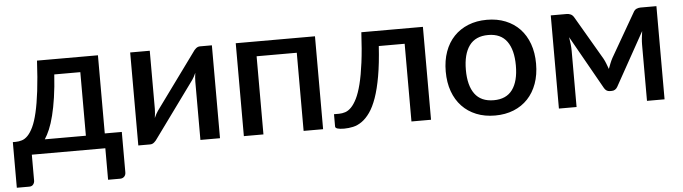

<svg xmlns="http://www.w3.org/2000/svg" viewBox="-45 -697 3737 1050"><g transform="rotate(-5 1823.5 -172.5)"><path d="M411 -77.5V-426.5H268Q263.5 -356.5 255.2 -301Q247 -245.5 236.2 -202.8Q225.5 -160 212.5 -129.2Q199.5 -98.5 185.5 -77.5ZM608.5 -81V140.5Q608.5 155.5 599.8 164.2Q591 173 577.5 173H511V0H107.5V142.5Q107.5 154 100.2 163.5Q93 173 78 173H10V-77.5H25.5Q43 -77.5 60 -82.8Q77 -88 92.5 -104Q108 -120 122 -149.2Q136 -178.5 147.2 -226.5Q158.5 -274.5 167 -344Q175.5 -413.5 180.5 -510H515V-81Z M1140.5 -510V0H1033V-319.5Q1033 -330 1034 -342.5Q1035 -355 1037 -368Q1032 -357 1027.2 -347.8Q1022.5 -338.5 1017 -331L795.5 -26.5Q789.5 -17 779.5 -8.2Q769.5 0.5 757 0.5H692V-510H799.5V-190.5Q799.5 -180 798.2 -167Q797 -154 795 -141Q805 -164 815.5 -179L1037 -483Q1043 -493 1053 -501.5Q1063 -510 1075.5 -510Z M1706.5 0H1599.5V-429H1379V0H1271.5V-510H1706.5Z M2299 0H2191.5V-426.5H2049.5Q2043.5 -331 2031.2 -261.8Q2019 -192.5 2002 -144.5Q1985 -96.5 1964 -66.8Q1943 -37 1919.5 -20.5Q1896 -4 1871.2 1.5Q1846.5 7 1821.5 7Q1773 7 1773 -9V-76.5H1801Q1817.5 -76.5 1834.8 -82Q1852 -87.5 1868 -103.8Q1884 -120 1898.8 -149.5Q1913.5 -179 1925.8 -227.2Q1938 -275.5 1947 -344.8Q1956 -414 1961 -510H2299Z M2650.5 -518Q2707 -518 2752.8 -499.5Q2798.5 -481 2830.8 -447Q2863 -413 2880.5 -364.5Q2898 -316 2898 -255.5Q2898 -195 2880.5 -146.5Q2863 -98 2830.8 -63.8Q2798.5 -29.5 2752.8 -11Q2707 7.5 2650.5 7.5Q2593.5 7.5 2547.8 -11Q2502 -29.5 2469.5 -63.8Q2437 -98 2419.5 -146.5Q2402 -195 2402 -255.5Q2402 -316 2419.5 -364.5Q2437 -413 2469.5 -447Q2502 -481 2547.8 -499.5Q2593.5 -518 2650.5 -518ZM2650.5 -76.5Q2719.5 -76.5 2753.2 -122.8Q2787 -169 2787 -255Q2787 -341 2753.2 -387.8Q2719.5 -434.5 2650.5 -434.5Q2580.5 -434.5 2546.5 -387.8Q2512.5 -341 2512.5 -255Q2512.5 -169 2546.5 -122.8Q2580.5 -76.5 2650.5 -76.5Z M3581 -511.5V0H3484.5V-308.5Q3484.5 -324.5 3486.5 -344.8Q3488.5 -365 3491.5 -382.5L3329 -90.5Q3324 -81.5 3316 -76.2Q3308 -71 3298 -71H3286.5Q3276.5 -71 3268.8 -76.2Q3261 -81.5 3256 -90.5L3090.5 -384Q3093.5 -366.5 3095.8 -345.8Q3098 -325 3098 -308.5V0H3001V-511.5H3089Q3100 -511.5 3110.8 -506.5Q3121.5 -501.5 3129.5 -487L3268 -250Q3275 -237 3280.8 -222Q3286.5 -207 3292 -192Q3297.5 -207 3303.5 -222Q3309.5 -237 3316.5 -250L3453 -487Q3460.5 -502 3471.5 -506.8Q3482.5 -511.5 3493.5 -511.5Z"/></g></svg>

Font: Lato 2
Style: Regular
Weight: 600
Designer: Lukasz Dziedzic with Adam Twardoch and Botio Nikoltchev
Foundry: tyPoland Lukasz Dziedzic
Version: Version 2.015; 2015-08-06; http://www.latofonts.com/